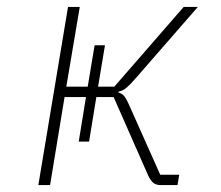

<svg xmlns="http://www.w3.org/2000/svg" viewBox="-20 -536 640 556"><path d="M229 -255H167L125 0H91L177 -516H211L172 -285H234L254 -405H284L264 -285H311L512 -516H553L370 -306Q354 -288 344.5 -280.5Q335 -273 324 -271L323 -268Q331 -266 337.5 -260Q344 -254 353 -234L444 -30H499L494 0H446Q432 0 424 -6.5Q416 -13 409 -28L309 -255H259L238 -126H208Z"/></svg>

Font: IBM Plex Mono ExtraLight
Style: Italic
Weight: 200
Italic angle: -9°
Monospace: yes
Designer: Mike Abbink, Paul van der Laan, Pieter van Rosmalen
Foundry: Bold Monday
Version: Version 2.3